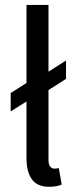

<svg xmlns="http://www.w3.org/2000/svg" viewBox="-20 -731 305 764"><path d="M175.8 12.2Q127.9 12.2 106.7 -17.6Q85.4 -47.4 85.4 -102.1V-327.1L22.5 -287.6V-360.8L85.4 -400.9V-711.4H172.9V-445.8L242.7 -490.2V-417L172.9 -372.6V-95.7Q172.9 -76.2 179.9 -68.1Q187 -60.1 195.8 -60.1Q199.2 -60.1 203.1 -60.3Q207 -60.5 213.9 -62L225.6 3.4Q216.3 7.3 204.6 9.8Q192.9 12.2 175.8 12.2Z"/></svg>

Font: Varta Light Medium
Style: Regular
Weight: 500
Version: Version 1.004